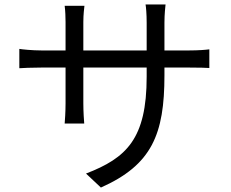

<svg xmlns="http://www.w3.org/2000/svg" viewBox="-20 -798 1040 864"><path d="M67 -578V-491C79 -492 124 -494 167 -494H275V-333C275 -295 272 -252 271 -242H359C358 -252 355 -296 355 -333V-494H640V-453C640 -173 549 -87 367 -17L434 46C663 -56 720 -193 720 -459V-494H830C874 -494 911 -493 922 -492V-576C908 -574 874 -571 830 -571H720V-696C720 -735 724 -768 725 -778H635C637 -768 640 -735 640 -696V-571H355V-699C355 -734 359 -762 360 -772H271C274 -749 275 -720 275 -699V-571H167C125 -571 76 -576 67 -578Z"/></svg>

Font: Source Han Sans JP
Style: Regular
Weight: 400
Designer: Ryoko NISHIZUKA 西塚涼子 (kana, bopomofo & ideographs); Paul D. Hunt (Latin, Greek & Cyrillic); Sandoll Communications 산돌커뮤니
Foundry: Adobe
Version: Version 2.004;hotconv 1.0.118;makeotfexe 2.5.65603